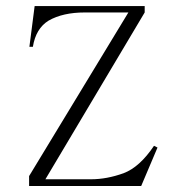

<svg xmlns="http://www.w3.org/2000/svg" viewBox="-20 -698 626 644"><path d="M285.6 -96.7Q338.4 -96.7 395 -117.2Q448.7 -137.7 496.6 -209L508.3 -203.1L453.6 -74.2H77.6V-107.4L410.6 -656.2H264.2Q190.9 -656.2 143.1 -628.9Q100.1 -602.5 90.3 -541H78.6L96.2 -677.7H465.3V-656.2L132.3 -96.7Z"/></svg>

Font: BabelStone Tangut Wenhai
Style: Regular
Weight: 400
Designer: Andrew West
Foundry: BabelStone
Version: Version 1.002 May 21, 2016